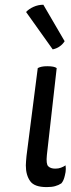

<svg xmlns="http://www.w3.org/2000/svg" viewBox="-20 -762 297 802"><path d="M216.8 -477.5Q211.9 -481.4 202.1 -483.4Q192.4 -485.4 177.7 -485.4Q163.1 -485.4 154.3 -483.4Q144.5 -481.4 137.7 -477.5Q122.1 -355.5 90.8 -111.3Q89.8 -100.6 88.9 -89.8Q87.9 -80.1 87.9 -71.3Q87.9 -30.3 106.4 -4.9Q124 19.5 174.8 19.5Q196.3 19.5 210 15.6Q224.6 11.7 236.3 3.9Q246.1 -6.8 251 -29.3Q254.9 -43.9 254.9 -56.6Q254.9 -64.5 253.9 -71.3Q245.1 -65.4 234.4 -61.5Q224.6 -57.6 210.9 -57.6Q191.4 -57.6 181.6 -67.4Q171.9 -76.2 175.8 -114.3Q189.5 -235.4 216.8 -477.5ZM161.1 -742.2Q139.6 -742.2 120.1 -733.4Q100.6 -724.6 88.9 -711.9Q126 -660.2 200.2 -555.7Q217.8 -559.6 229.5 -568.4Q241.2 -576.2 250 -589.8Q220.7 -640.6 161.1 -742.2Z"/></svg>

Font: cl
Style: Italic
Weight: 400
Designer: Mitja Miklavcic
Version: Version 7.504; 2011; Build 1022